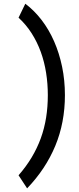

<svg xmlns="http://www.w3.org/2000/svg" viewBox="-20 -821 428 1041"><path d="M332 -305.2Q332 -156.2 279.8 -30.3Q227.5 95.7 127 200.2L80.6 129.4Q121.6 82.5 151.6 32.5Q181.6 -17.6 201.2 -71.3Q220.7 -125 230 -183.3Q239.3 -241.7 239.3 -305.2Q239.3 -366.7 230 -426Q220.7 -485.4 201.2 -539.3Q181.6 -593.3 151.6 -640.4Q121.6 -687.5 80.6 -725.1L117.2 -800.8Q165.5 -764.6 205.3 -712.9Q245.1 -661.1 273.2 -597.2Q301.3 -533.2 316.7 -459.2Q332 -385.3 332 -305.2Z"/></svg>

Font: Andika APac
Style: Regular
Weight: 400
Designer: Victor Gaultney, Annie Olsen, Julie Remington, Don Collingsworth, Eric Hays, Becca Hirsbrunner
Foundry: SIL International
Version: Version 5.000